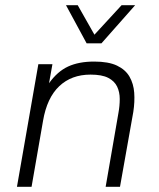

<svg xmlns="http://www.w3.org/2000/svg" viewBox="-20 -716 610 736"><path d="M45 0 127 -470H181L168 -397Q200 -442 241 -461Q282 -480 341 -480Q396 -480 428.5 -464.5Q461 -449 476.5 -422Q492 -395 494.5 -360.5Q497 -326 491 -287L440 0H385L434 -283Q439 -310 439 -336.5Q439 -363 429 -384Q419 -405 395 -417.5Q371 -430 327 -430Q254 -430 207 -385.5Q160 -341 145 -253L101 0ZM312 -550 233 -696H278L342 -583L446 -696H498L369 -550Z"/></svg>

Font: Gantari Light
Style: Italic
Weight: 300
Italic angle: -10°
Version: Version 1.000